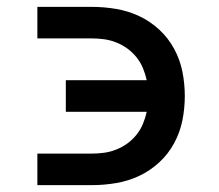

<svg xmlns="http://www.w3.org/2000/svg" viewBox="-20 -540 640 560"><path d="M89 0V-92H247Q266 -92 284 -94.5Q302 -97 319.5 -104Q337 -111 352 -122Q367 -133 378.5 -147.5Q390 -162 397 -179Q404 -196 408 -214H172V-306H408Q404 -324 397 -341Q390 -358 378.5 -372.5Q367 -387 352 -398Q337 -409 319.5 -416Q302 -423 284 -425.5Q266 -428 247 -428H89V-520H247Q283 -520 318.5 -514Q354 -508 386 -493Q418 -478 444.5 -453.5Q471 -429 488 -397.5Q505 -366 512 -331Q519 -296 519 -260Q519 -224 512 -189Q505 -154 488 -122.5Q471 -91 444.5 -66.5Q418 -42 386 -27Q354 -12 318.5 -6Q283 0 247 0Z"/></svg>

Font: Iosevka Etoile Semibold
Style: Regular
Weight: 600
Designer: Belleve Invis
Foundry: Belleve Invis
Version: Version 22.1.2; ttfautohint (v1.8.4)